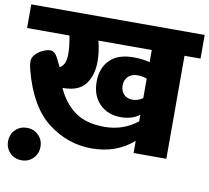

<svg xmlns="http://www.w3.org/2000/svg" viewBox="-109 -796 1131 1039"><g transform="rotate(10 456.5 -276.0)"><path d="M933 -566H845V0H665V-67Q572 15 436 15Q304 15 195.5 -68.5Q87 -152 36 -346Q29 -373 29 -392Q29 -413 46 -431Q63 -449 86 -459Q109 -469 125 -469Q137 -469 147.5 -461Q158 -453 168 -433Q187 -394 190 -388Q203 -393 213.5 -411.5Q224 -430 224 -466Q224 -507 213 -566H-20V-696H933ZM665 -566H372Q387 -508 387 -453Q387 -379 351 -329.5Q315 -280 225 -280Q260 -201 321.5 -156.5Q383 -112 484 -112Q587 -112 665 -174V-210Q624 -179 563 -179Q490 -179 445.5 -224.5Q401 -270 401 -346Q401 -420 445 -465Q489 -510 576 -510Q624 -510 665 -499ZM665 -409Q640 -418 614 -418Q581 -418 562 -399Q543 -380 543 -350Q543 -321 560.5 -302Q578 -283 608 -283Q640 -283 665 -302ZM-15 55Q-15 17 10.5 -8.5Q36 -34 74 -34Q112 -34 137.5 -8.5Q163 17 163 55Q163 93 137.5 118.5Q112 144 74 144Q36 144 10.5 118.5Q-15 93 -15 55Z"/></g></svg>

Font: FiraGO Heavy
Style: Regular
Weight: 900
Designer: bBox Type
Foundry: bBox Type GmbH
Version: Version 1.001